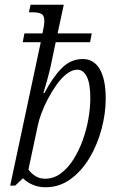

<svg xmlns="http://www.w3.org/2000/svg" viewBox="-20 -780 497 810"><path d="M172 10Q141 10 116 -1.5Q91 -13 77 -28L44 3H23L152 -602H76L83 -639H159Q166 -670 167 -685Q168 -713 156 -720.5Q144 -728 119 -728H102L109 -760H249L223 -639H367L360 -602H215L193 -497Q187 -471 178 -438.5Q169 -406 163 -387H167Q203 -455 241 -493Q279 -531 329 -531Q376 -531 401 -488Q426 -445 426 -364Q426 -302 408.5 -236Q391 -170 358 -114.5Q325 -59 278 -24.5Q231 10 172 10ZM170 -26Q206 -26 236 -48Q266 -70 289.5 -107Q313 -144 329 -188.5Q345 -233 353 -279Q361 -325 361 -365Q361 -428 346 -457Q331 -486 307 -486Q284 -486 261.5 -468.5Q239 -451 219 -423Q199 -395 182.5 -363.5Q166 -332 155 -302.5Q144 -273 140 -253L100 -65Q111 -49 129 -37.5Q147 -26 170 -26Z"/></svg>

Font: Noto Serif Condensed Light
Style: Italic
Weight: 300
Width: 3
Italic angle: -12°
Designer: Monotype Design Team
Foundry: Monotype Imaging Inc.
Version: Version 2.014; ttfautohint (v1.8.4.7-5d5b)